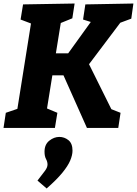

<svg xmlns="http://www.w3.org/2000/svg" viewBox="-26 -727 778 1091"><path d="M620 -80 583 -116 659 -86 646 0H468L320 -332L357 -299H248L277 -333L238 -91L226 -117L300 -86L286 0H-6L7 -86L92 -115L70 -91L153 -612L170 -586L91 -616L105 -702L398 -707L385 -623L299 -588L324 -625L287 -396L269 -424H390L342 -397L502 -619L516 -594L446 -616L459 -702L732 -707L720 -621L631 -588L672 -617L467 -345L466 -390ZM239 344 187 299Q216 262 230 243Q244 224 244 208Q244 192 235.5 176.5Q227 161 227 135Q227 94 254 72.5Q281 51 311 51Q340 51 363 69.5Q386 88 386 129Q386 154 373 185Q360 216 328 255Q296 294 239 344Z"/></svg>

Font: Bitter Thin ExtraBold
Style: Italic
Weight: 800
Italic angle: -9°
Version: Version 2.002